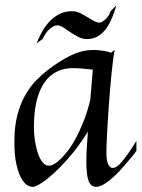

<svg xmlns="http://www.w3.org/2000/svg" viewBox="-20 -705 543 736"><path d="M502.9 -127Q498.5 -120.1 490.7 -110.6Q482.9 -101.1 475.1 -91.8Q466.3 -81.1 456.1 -69.8Q443.4 -54.2 428.7 -39.6Q414.1 -24.9 399.7 -13.4Q385.3 -2 371.6 4.9Q357.9 11.7 347.2 11.2Q326.7 10.3 318.8 -13.9Q311 -38.1 311 -84Q311 -108.4 312.5 -136.7Q314 -165 316.9 -200.2Q306.2 -183.1 296.4 -168.9Q286.6 -154.8 278.8 -144Q270 -131.3 261.2 -121.1Q235.4 -89.4 211.2 -64.9Q187 -40.5 166.7 -23.9Q146.5 -7.3 131.1 1.5Q115.7 10.3 106.9 11.2Q98.1 12.2 85.7 5.4Q73.2 -1.5 62 -21Q50.8 -40.5 42.7 -75.7Q34.7 -110.8 35.2 -167Q35.6 -223.1 47.1 -265.9Q58.6 -308.6 76.9 -340.6Q95.2 -372.6 117.7 -395.8Q140.1 -418.9 162.1 -436Q207.5 -470.7 249.3 -491.5Q291 -512.2 331.1 -513.2Q344.2 -513.7 356.9 -512.7Q368.2 -511.7 381.1 -509.5Q394 -507.3 405.8 -502.9L419.9 -514.2Q417 -500.5 413.8 -477.1Q410.6 -453.6 407.7 -424.3Q404.8 -395 401.9 -361.8Q398.9 -328.6 396.7 -295.2Q394.5 -261.7 392.6 -230.2Q390.6 -198.7 389.4 -172.9Q388.2 -147 387.9 -128.9Q387.7 -110.8 388.2 -104Q390.6 -76.2 401.1 -65.9Q411.6 -55.7 430.2 -67.9Q437.5 -73.7 448.2 -86.4Q457.5 -97.2 470.9 -116Q484.4 -134.8 502.9 -165ZM335.9 -438Q289.6 -443.8 259.8 -443.8Q228 -443.8 204.6 -433.6Q181.2 -423.3 164.6 -406Q147.9 -388.7 137.2 -366Q126.5 -343.3 120.4 -317.9Q114.3 -292.5 112.1 -266.1Q109.9 -239.7 109.9 -215.8Q109.9 -207.5 110.8 -193.4Q111.8 -179.2 114.5 -163.1Q117.2 -147 121.3 -130.4Q125.5 -113.8 132.1 -100.3Q138.7 -86.9 147.5 -78.4Q156.2 -69.8 168 -69.8Q180.7 -69.8 199 -83.7Q217.3 -97.7 243.2 -130.9Q258.3 -151.4 273.4 -180.2Q286.1 -204.6 300.5 -240.2Q314.9 -275.9 326.2 -323.2ZM426.3 -685.1Q418.9 -659.2 409.2 -635.7Q399.4 -612.3 386 -594.2Q372.6 -576.2 354.5 -565.7Q336.4 -555.2 313 -555.2Q296.9 -555.2 281.2 -563Q265.6 -570.8 251.5 -580.3Q237.3 -589.8 225.1 -598.1Q212.9 -606.4 203.1 -607.4Q194.3 -608.9 184.6 -604Q176.3 -600.1 165.3 -589.1Q154.3 -578.1 143.1 -555.2L120.1 -539.1Q127 -555.7 137.7 -576.9Q148.4 -598.1 164.8 -617.2Q181.2 -636.2 203.9 -649.2Q226.6 -662.1 257.3 -662.1Q271.5 -662.1 285.9 -655.3Q300.3 -648.4 313.7 -640.1Q327.1 -631.8 339.6 -625Q352.1 -618.2 362.3 -618.2Q366.2 -618.2 372.3 -621.8Q378.4 -625.5 384.8 -631.6Q391.1 -637.7 396.2 -645.5Q401.4 -653.3 403.3 -661.1Z"/></svg>

Font: Quintessential
Style: Regular
Weight: 400
Designer: Astigmatic (AOETI)
Foundry: Astigmatic (AOETI)
Version: Version 1.000